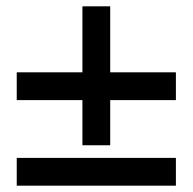

<svg xmlns="http://www.w3.org/2000/svg" viewBox="-20 -588 610 608"><path d="M537 0V-88H33V0ZM537 -271V-359H329V-568H241V-359H33V-271H241V-128H329V-271Z"/></svg>

Font: XITS
Style: Bold Italic
Weight: 700
Italic angle: -16.33°
Designer: MicroPress Inc., with final additions and corrections provided by Coen Hoffman, Elsevier (retired)
Version: Version 1.302